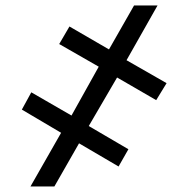

<svg xmlns="http://www.w3.org/2000/svg" viewBox="-20 -675 681 695"><path d="M403.8 -394.5 301.3 -218.8 444.8 -134.8 409.2 -72.3 266.1 -156.2 176.8 0H90.3L201.2 -194.3L59.1 -278.3L93.3 -340.8L238.8 -256.8L337.4 -433.6L194.3 -515.6L231.4 -579.1L374.5 -496.1L465.3 -655.3H550.3L438 -457L583 -374L545.4 -312.5Z"/></svg>

Font: Inter 16pt Medium
Style: Regular
Weight: 500
Version: Version 4.001;git-66647c0bb